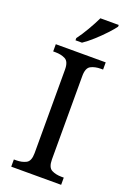

<svg xmlns="http://www.w3.org/2000/svg" viewBox="-174 -991 715 1052"><g transform="rotate(20 183.5 -465.5)"><path d="M38 0V-42H51Q85 -42 109 -54.5Q133 -67 133 -114V-600Q133 -647 109 -659.5Q85 -672 51 -672H38V-714H329V-672H316Q282 -672 258 -659.5Q234 -647 234 -600V-114Q234 -67 258 -54.5Q282 -42 316 -42H329V0ZM132 -784Q154 -813 178.5 -855Q203 -897 219 -931H326V-921Q314 -904 287 -875Q260 -846 228.5 -817.5Q197 -789 170 -771H132Z"/></g></svg>

Font: Noto Serif Grantha
Style: Regular
Weight: 400
Designer: Monotype Design Team
Foundry: Monotype Imaging Inc.
Version: Version 2.004; ttfautohint (v1.8.4.7-5d5b)